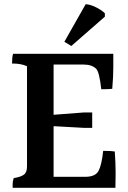

<svg xmlns="http://www.w3.org/2000/svg" viewBox="-20 -984 608 910"><path d="M477 -905 318 -766 285 -786 386 -964Q408 -963 435 -949.5Q462 -936 477 -921ZM234 -146H384Q432 -146 447 -174Q462 -202 469 -269Q508 -269 524 -266Q528 -208 528 -165Q528 -122 527 -94H40Q40 -100 40 -112.5Q40 -125 45 -140Q78 -145 93 -156Q108 -167 108 -195V-670Q81 -683 37 -683Q37 -713 42 -729H517Q517 -708 517 -664Q517 -620 512 -563Q492 -561 460 -561Q451 -642 436 -658Q415 -678 378 -678H234V-440L378 -451H417V-378H378L234 -386Z"/></svg>

Font: Halant Semibold
Style: Regular
Weight: 600
Version: Version 1.100;PS 1.0;hotconv 1.0.78;makeotf.lib2.5.61930; tt